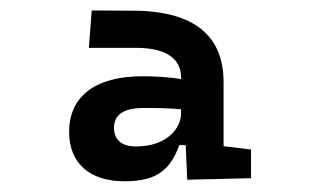

<svg xmlns="http://www.w3.org/2000/svg" viewBox="-20 -723 626 366"><path d="M336.9 -380.4 458.5 -383.3V-438L406.2 -444.3V-565.9C406.2 -654.3 351.1 -702.1 233.9 -702.6L154.8 -703.1L149.4 -631.8H239.7C296.4 -631.8 325.2 -611.3 325.2 -575.2V-572.3C304.2 -575.7 279.8 -577.6 251 -577.6C162.1 -577.6 111.8 -539.6 111.8 -471.7C111.8 -411.6 150.9 -377.4 217.8 -377.4C280.3 -377.4 305.2 -400.9 321.8 -446.3H334ZM325.2 -514.6V-507.3C325.2 -477.1 296.4 -443.8 239.3 -443.8C211.4 -443.8 197.3 -456.5 197.3 -480C197.3 -504.4 216.3 -517.1 252.9 -517.1C277.3 -517.1 300.8 -517.1 325.2 -514.6Z"/></svg>

Font: CaskaydiaCove Nerd Font
Style: Regular
Weight: 400
Designer: Aaron Bell
Foundry: Saja Typeworks
Version: Version 2111.1;Nerd Fonts 2.3.3